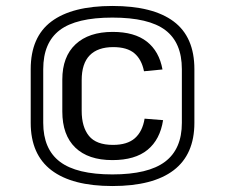

<svg xmlns="http://www.w3.org/2000/svg" viewBox="-20 -852 754 644"><path d="M357 -315Q276 -315 232.5 -357Q189 -399 189 -478V-585Q189 -662 233.5 -703.5Q278 -745 358 -745Q431 -745 472.5 -712.5Q514 -680 525 -619L463 -613Q455 -653 430.5 -673.5Q406 -694 360 -694Q308 -694 281 -666.5Q254 -639 254 -583V-480Q254 -426 278.5 -396Q303 -366 359 -366Q407 -366 432.5 -388.5Q458 -411 465 -454L527 -449Q517 -384 475 -349.5Q433 -315 357 -315ZM357 -228Q222 -228 152.5 -281Q83 -334 83 -440V-620Q83 -728 152.5 -780Q222 -832 357 -832Q493 -832 562.5 -780Q632 -728 632 -620V-440Q632 -334 562.5 -281Q493 -228 357 -228ZM357 -267Q477 -267 533.5 -309.5Q590 -352 590 -440V-620Q590 -709 534.5 -751Q479 -793 357 -793Q236 -793 180.5 -751Q125 -709 125 -620V-440Q125 -352 181 -309.5Q237 -267 357 -267Z"/></svg>

Font: Pathway Extreme 28pt Medium
Style: Regular
Weight: 500
Designer: Eduardo Rodriguez Tunni
Foundry: Eduardo Rodriguez Tunni
Version: Version 1.001;gftools[0.9.26]